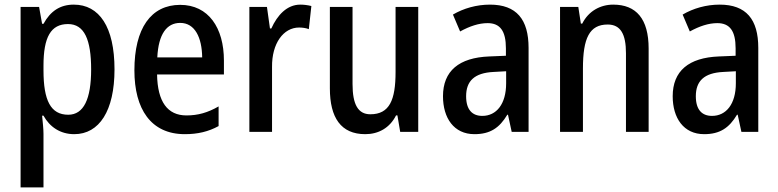

<svg xmlns="http://www.w3.org/2000/svg" viewBox="-20 -570 3365 830"><path d="M299 -550C240 -550 198 -522 168 -467H162L149 -540H69V240H168V8C168 -12 165 -40 162 -70H168C195 -21 241 10 301 10C409 10 475 -91 475 -270C475 -454 409 -550 299 -550ZM274 -466C345 -466 374 -398 374 -270C374 -142 342 -74 275 -74C199 -74 168 -136 168 -266V-286C168 -410 200 -466 274 -466Z M759 -549C633 -549 561 -448 561 -266C561 -99 632 10 779 10C835 10 881 -1 925 -25V-110C878 -83 836 -71 786 -71C704 -71 661 -130 659 -248H948V-308C948 -450 881 -549 759 -549ZM759 -471C823 -471 853 -407 854 -322H660C665 -423 701 -471 759 -471Z M1278 -550C1221 -550 1179 -505 1153 -447H1147L1134 -540H1058V0H1156V-281C1155 -382 1205 -451 1273 -451C1286 -451 1303 -449 1315 -444L1326 -544C1310 -548 1293 -550 1278 -550Z M1788 -540H1690V-259C1690 -138 1664 -76 1581 -76C1528 -76 1504 -118 1504 -207V-540H1406V-188C1406 -61 1454 10 1559 10C1616 10 1665 -17 1692 -71H1698L1710 0H1788Z M2098 -550C2040 -550 1984 -534 1938 -507L1969 -434C2011 -457 2050 -470 2088 -470C2142 -470 2167 -436 2167 -361V-329L2095 -326C1964 -321 1895 -263 1895 -154C1895 -60 1942 10 2031 10C2099 10 2139 -17 2173 -74H2176L2192 0H2265V-363C2265 -486 2213 -550 2098 -550ZM2114 -259 2168 -262V-210C2168 -120 2126 -69 2065 -69C2022 -69 1995 -95 1995 -154C1995 -219 2030 -255 2114 -259Z M2631 -550C2575 -550 2524 -522 2497 -468H2491L2480 -540H2401V0H2500V-274C2500 -405 2528 -464 2607 -464C2663 -464 2686 -422 2686 -340V0H2784V-360C2784 -489 2730 -550 2631 -550Z M3091 -550C3033 -550 2977 -534 2931 -507L2962 -434C3004 -457 3043 -470 3081 -470C3135 -470 3160 -436 3160 -361V-329L3088 -326C2957 -321 2888 -263 2888 -154C2888 -60 2935 10 3024 10C3092 10 3132 -17 3166 -74H3169L3185 0H3258V-363C3258 -486 3206 -550 3091 -550ZM3107 -259 3161 -262V-210C3161 -120 3119 -69 3058 -69C3015 -69 2988 -95 2988 -154C2988 -219 3023 -255 3107 -259Z"/></svg>

Font: Noto Sans Kannada Condensed Medium
Style: Regular
Weight: 500
Width: 3
Designer: Jelle Bosma - Monotype Design Team
Foundry: Monotype Imaging Inc.
Version: Version 2.005